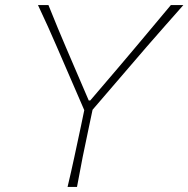

<svg xmlns="http://www.w3.org/2000/svg" viewBox="-20 -733 739 753"><path d="M245 0Q259.5 -61 271.5 -117Q283.5 -173 297.5 -238.5L310.5 -301L202 -551.5Q185 -591.5 168.2 -628.2Q151.5 -665 129 -713H170Q191.5 -660 207.2 -621.8Q223 -583.5 237.8 -549.2Q252.5 -515 270 -474L328 -339H334L445 -469Q481.5 -512 511.8 -548Q542 -584 574.5 -622.8Q607 -661.5 650 -713H699Q662.5 -672 626.8 -631.2Q591 -590.5 557 -551.5L343 -302.5L329.5 -238.5Q315.5 -173 304.2 -117Q293 -61 282 0Z"/></svg>

Font: Commissioner Flair Thin
Style: Italic
Weight: 100
Italic angle: -12°
Designer: Kostas Bartsokas
Foundry: Kostas Bartsokas
Version: Version 1.000; ttfautohint (v1.8.3)